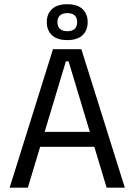

<svg xmlns="http://www.w3.org/2000/svg" viewBox="-20 -866 620 886"><path d="M24.5 0 224.5 -639H355.5L556 0H472L296.5 -583H284L108.5 0ZM144.5 -188.5V-257.5H435.5V-188.5ZM196 -763V-764.5Q196 -802 220 -824.2Q244 -846.5 290.5 -846.5Q337 -846.5 360.8 -824.2Q384.5 -802 384.5 -764.5V-763Q384.5 -726 360.8 -703.5Q337 -681 290.5 -681Q244 -681 220 -703.5Q196 -726 196 -763ZM245 -763Q245 -743.5 256.8 -732.8Q268.5 -722 290.5 -722Q313 -722 324.5 -732.8Q336 -743.5 336 -763V-764.5Q336 -784 324.5 -794.8Q313 -805.5 290.5 -805.5Q268.5 -805.5 256.8 -794.8Q245 -784 245 -764.5Z"/></svg>

Font: Anek Bangla
Style: Regular
Weight: 400
Designer: Sulekha Rajkumar (Bangla), Yesha Goshar (Latin)
Foundry: Ek Type
Version: Version 1.003